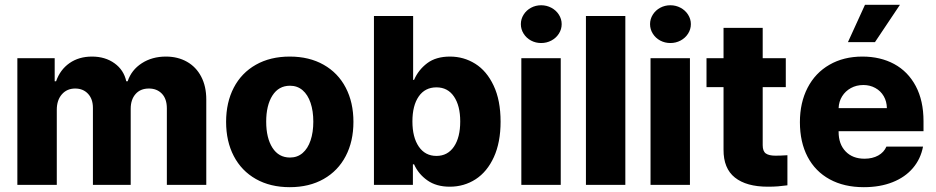

<svg xmlns="http://www.w3.org/2000/svg" viewBox="-20 -774 3919 804"><path d="M52.7 -530.3H209V-433.6H214.8Q231.9 -482.4 271.2 -509.8Q310.5 -537.1 365.2 -537.1Q420.4 -537.1 459.5 -509Q498.5 -481 508.8 -433.6H514.6Q530.3 -481 573.5 -509Q616.7 -537.1 674.8 -537.1Q724.6 -537.1 762.9 -515.4Q801.3 -493.7 822.5 -453.1Q843.8 -412.6 843.8 -357.4V0H678.7V-320.3Q678.7 -359.9 658 -381.6Q637.2 -403.3 603.5 -403.3Q567.9 -403.3 547.6 -380.1Q527.3 -356.9 527.3 -318.4V0H369.1V-322.3Q369.1 -359.4 348.6 -381.3Q328.1 -403.3 294.9 -403.3Q260.3 -403.3 239 -378.9Q217.8 -354.5 217.8 -314.5V0H52.7Z M926.8 -263.7Q926.8 -345.2 959 -407Q991.2 -468.8 1051.5 -502.9Q1111.8 -537.1 1193.4 -537.1Q1274.9 -537.1 1335.2 -502.9Q1395.5 -468.8 1427.7 -407Q1460 -345.2 1460 -263.7Q1460 -182.1 1427.7 -120.4Q1395.5 -58.6 1335.2 -24.4Q1274.9 9.8 1193.4 9.8Q1111.8 9.8 1051.5 -24.4Q991.2 -58.6 959 -120.4Q926.8 -182.1 926.8 -263.7ZM1292 -264.6Q1292 -309.1 1280.5 -343.3Q1269 -377.4 1247.1 -396.2Q1225.1 -415 1194.3 -415Q1147 -415 1120.8 -374Q1094.7 -333 1094.7 -264.6Q1094.7 -196.3 1120.8 -155.3Q1147 -114.3 1194.3 -114.3Q1225.1 -114.3 1247.1 -133.1Q1269 -151.9 1280.5 -186Q1292 -220.2 1292 -264.6Z M1545.9 -707H1710V-439.5H1713.9Q1731.9 -481.4 1768.8 -509.3Q1805.7 -537.1 1864.3 -537.1Q1921.9 -537.1 1970 -507.1Q2018.1 -477.1 2047.1 -415.5Q2076.2 -354 2076.2 -264.6Q2076.2 -177.7 2048.1 -116.2Q2020 -54.7 1971.7 -23.4Q1923.3 7.8 1863.3 7.8Q1807.1 7.8 1769.5 -18.8Q1731.9 -45.4 1713.9 -85.9H1709V0H1545.9ZM1807.6 -121.1Q1854.5 -121.1 1880.9 -159.9Q1907.2 -198.7 1907.2 -265.6Q1907.2 -331.1 1881.1 -369.6Q1855 -408.2 1807.6 -408.2Q1759.8 -408.2 1733.4 -370.1Q1707 -332 1707 -265.6Q1707 -199.2 1733.6 -160.2Q1760.3 -121.1 1807.6 -121.1Z M2163.1 -530.3H2328.1V0H2163.1ZM2161.1 -672.9Q2161.1 -694.3 2172.6 -712.6Q2184.1 -731 2203.6 -741.5Q2223.1 -752 2246.1 -752Q2269 -752 2288.8 -741.5Q2308.6 -731 2320.3 -712.6Q2332 -694.3 2332 -672.9Q2332 -651.4 2320.3 -633.1Q2308.6 -614.7 2288.8 -604.2Q2269 -593.8 2246.1 -593.8Q2223.1 -593.8 2203.6 -604.2Q2184.1 -614.7 2172.6 -633.1Q2161.1 -651.4 2161.1 -672.9Z M2598.6 0H2433.6V-707H2598.6Z M2704.1 -530.3H2869.1V0H2704.1ZM2702.1 -672.9Q2702.1 -694.3 2713.6 -712.6Q2725.1 -731 2744.6 -741.5Q2764.2 -752 2787.1 -752Q2810.1 -752 2829.8 -741.5Q2849.6 -731 2861.3 -712.6Q2873 -694.3 2873 -672.9Q2873 -651.4 2861.3 -633.1Q2849.6 -614.7 2829.8 -604.2Q2810.1 -593.8 2787.1 -593.8Q2764.2 -593.8 2744.6 -604.2Q2725.1 -614.7 2713.6 -633.1Q2702.1 -651.4 2702.1 -672.9Z M3270.5 -409.2H3173.8V-166Q3173.8 -140.6 3187 -131.3Q3200.2 -122.1 3227.5 -122.1Q3248 -122.1 3277.3 -124V2Q3255.4 4.9 3238 6.3Q3220.7 7.8 3195.3 7.8Q3105.5 7.8 3057.4 -30.5Q3009.3 -68.8 3009.8 -147.5V-409.2H2938.5V-530.3H3009.8V-657.2H3173.8V-530.3H3270.5Z M3329.6 -262.7Q3329.6 -344.2 3361.8 -406.5Q3394 -468.8 3453.4 -502.9Q3512.7 -537.1 3591.3 -537.1Q3666.5 -537.1 3724.4 -505.9Q3782.2 -474.6 3814.7 -413.6Q3847.2 -352.5 3847.2 -266.6V-224.6H3491.7V-221.7Q3491.7 -170.4 3521 -139.9Q3550.3 -109.4 3600.1 -109.4Q3633.3 -109.4 3657.5 -122.8Q3681.6 -136.2 3691.9 -160.2H3845.2Q3835.4 -108.4 3802.7 -70.1Q3770 -31.7 3717.5 -11Q3665 9.8 3597.2 9.8Q3514.6 9.8 3454.3 -23.2Q3394 -56.2 3361.8 -117.4Q3329.6 -178.7 3329.6 -262.7ZM3693.8 -321.3Q3693.4 -349.1 3680.7 -371.1Q3668 -393.1 3645.5 -405.5Q3623 -418 3595.2 -418Q3566.4 -418 3543.2 -405.3Q3520 -392.6 3506.3 -370.6Q3492.7 -348.6 3491.7 -321.3ZM3602.1 -753.9H3748.5L3644 -597.7H3530.8Z"/></svg>

Font: Pretendard ExtraBold
Style: Regular
Weight: 800
Designer: Base glyphs from Inter by Rasmus Andersson; Hangeul glyphs from Noto Sans CJK(Source Han Sans) by Jang Soo-young and Kan
Foundry: Kil Hyung-jin
Version: Version 1.309